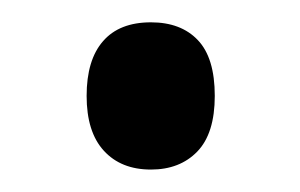

<svg xmlns="http://www.w3.org/2000/svg" viewBox="-20 -563 269 172"><path d="M57.6 -477.1Q57.6 -509.3 72.3 -526.1Q86.9 -543 115.2 -543Q142.1 -543 157.2 -527.1Q172.4 -511.2 172.4 -477.1Q172.4 -443.4 156.7 -427.2Q141.1 -411.1 115.2 -411.1Q88.4 -411.1 73 -428Q57.6 -444.8 57.6 -477.1Z"/></svg>

Font: Open Sans Condensed Medium
Style: Regular
Weight: 500
Width: 3
Designer: Monotype Design Team
Foundry: Monotype Imaging Inc.
Version: Version 3.000